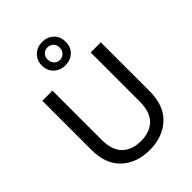

<svg xmlns="http://www.w3.org/2000/svg" viewBox="-272 -1087 1219 1219"><g transform="rotate(-45 337.5 -477.5)"><path d="M75 -257V-697H166V-256Q166 -163 211.5 -118Q257 -73 338 -73Q418 -73 463.5 -118Q509 -163 509 -256V-697H600V-257Q600 -128 526 -60.5Q452 7 337 7Q222 7 148.5 -60Q75 -127 75 -257ZM338 -962Q384 -962 414.5 -933.5Q445 -905 445 -857Q445 -809 414.5 -780.5Q384 -752 338 -752Q293 -752 262 -781Q231 -810 231 -857Q231 -904 262 -933Q293 -962 338 -962ZM299.5 -817Q315 -801 338 -801Q361 -801 376.5 -817Q392 -833 392 -858Q392 -883 376.5 -898.5Q361 -914 338 -914Q315 -914 299.5 -898.5Q284 -883 284 -858Q284 -833 299.5 -817Z"/></g></svg>

Font: SVN-Poppins
Style: Regular
Weight: 400
Designer: Ninad Kale (Devanagari), Jonny Pinhorn (Latin)
Foundry: Indian Type Foundry
Version: Version 3.002 2017